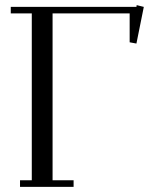

<svg xmlns="http://www.w3.org/2000/svg" viewBox="-20 -729 635 749"><path d="M22 -676.8V-702.1H512.2L513.2 -709L541 -702.1L512.2 -559.1L485.8 -564V-676.8H185.1V-25.9H267.1V0H58.1V-25.9H104V-676.8Z"/></svg>

Font: Dehuti
Style: Book
Weight: 400
Version: Version 1.2